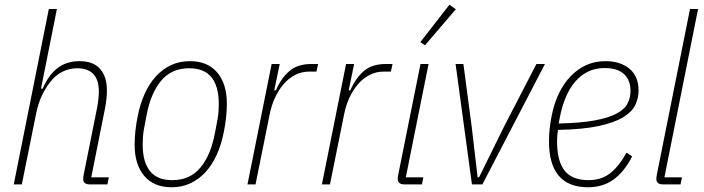

<svg xmlns="http://www.w3.org/2000/svg" viewBox="-20 -778 2968 810"><path d="M186 -740H220L153 -404H160Q185 -462 223 -491Q261 -520 316 -520Q373 -520 402 -487.5Q431 -455 431 -396Q431 -379 429 -360Q427 -341 423 -321L365 -30H439L433 0H360Q331 0 331 -23Q331 -32 334 -46L389 -320Q393 -340 395 -360Q397 -380 397 -392Q397 -490 305 -490Q273 -490 243.5 -475.5Q214 -461 191 -431Q173 -408 157.5 -376.5Q142 -345 132 -297L72 0H38Z M704 12Q629 12 588.5 -36Q548 -84 548 -167Q548 -197 551.5 -228Q555 -259 561 -288Q571 -339 590 -381.5Q609 -424 637 -455Q665 -486 701 -503Q737 -520 781 -520Q856 -520 896.5 -472Q937 -424 937 -341Q937 -311 933.5 -280Q930 -249 924 -220Q914 -169 895 -126.5Q876 -84 848 -53Q820 -22 784 -5Q748 12 704 12ZM707 -18Q782 -18 826 -71.5Q870 -125 887 -218L898 -276Q901 -293 902 -308.5Q903 -324 903 -341Q903 -413 872.5 -451.5Q842 -490 778 -490Q703 -490 659 -436.5Q615 -383 598 -290L587 -232Q584 -215 583 -199.5Q582 -184 582 -167Q582 -95 612.5 -56.5Q643 -18 707 -18Z M1024 0 1126 -508H1160L1137 -397H1144Q1166 -448 1200.5 -478Q1235 -508 1294 -508H1322L1315 -476H1285Q1252 -476 1224.5 -461.5Q1197 -447 1176 -422.5Q1155 -398 1140 -365.5Q1125 -333 1118 -297L1058 0Z M1338 0 1440 -508H1474L1451 -397H1458Q1480 -448 1514.5 -478Q1549 -508 1608 -508H1636L1629 -476H1599Q1566 -476 1538.5 -461.5Q1511 -447 1490 -422.5Q1469 -398 1454 -365.5Q1439 -333 1432 -297L1372 0Z M1687 0Q1658 0 1658 -23Q1658 -32 1661 -46L1754 -508H1788L1692 -30H1766L1760 0ZM1773 -587 1753 -600 1876 -758 1903 -739Z M1971 0 1902 -508H1935L1970 -243L1995 -30H2001L2106 -243L2243 -508H2279L2015 0Z M2461 12Q2296 12 2296 -182Q2296 -208 2299 -235.5Q2302 -263 2307 -288Q2317 -340 2337.5 -383Q2358 -426 2387.5 -456.5Q2417 -487 2453.5 -503.5Q2490 -520 2534 -520Q2597 -520 2635.5 -488Q2674 -456 2674 -396Q2674 -365 2660.5 -336Q2647 -307 2610 -284Q2573 -261 2506.5 -246.5Q2440 -232 2334 -230Q2332 -217 2331 -204.5Q2330 -192 2330 -184Q2330 -98 2362 -58Q2394 -18 2462 -18Q2519 -18 2556.5 -49Q2594 -80 2623 -134L2647 -118Q2612 -51 2567 -19.5Q2522 12 2461 12ZM2531 -491Q2492 -491 2461 -476Q2430 -461 2406.5 -433.5Q2383 -406 2367 -368Q2351 -330 2342 -284L2337 -257Q2430 -259 2489 -270Q2548 -281 2581.5 -299Q2615 -317 2627.5 -341.5Q2640 -366 2640 -394Q2640 -440 2612.5 -465.5Q2585 -491 2531 -491Z M2778 0Q2749 0 2749 -23Q2749 -32 2752 -46L2891 -740H2925L2783 -30H2857L2851 0Z"/></svg>

Font: IBM Plex Sans Condensed ExtraLight
Style: Italic
Weight: 200
Width: 3
Italic angle: -11°
Designer: Mike Abbink, Paul van der Laan, Pieter van Rosmalen
Foundry: Bold Monday
Version: Version 1.3